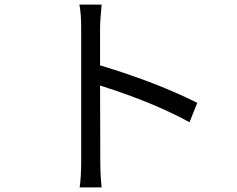

<svg xmlns="http://www.w3.org/2000/svg" viewBox="-20 -794 1040 844"><path d="M813 -256.8Q648.9 -346.2 419.9 -418L420.9 -87.9Q420.9 -20 426.8 29.8H330.1Q336.9 -15.1 336.9 -87.9V-669.9Q336.9 -732.9 329.1 -773.9H426.8Q419.9 -702.1 419.9 -669.9V-506.8Q669.9 -431.2 847.2 -341.8Z"/></svg>

Font: Black Ops One [rus by aLiNcE]
Style: Regular
Weight: 400
Designer: James Grieshaber
Foundry: James Grieshaber
Version: Version 1.002;May 25, 2024;FontCreator 13.0.0.2680 64-bit